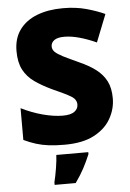

<svg xmlns="http://www.w3.org/2000/svg" viewBox="-62 -769 701 1035"><g transform="rotate(-5 288.5 -251.5)"><path d="M544 -217Q544 -159 514.5 -107Q485 -55 423.5 -22.5Q362 10 264 10Q215 10 178.5 5.5Q142 1 110 -9Q78 -19 44 -35V-207Q102 -178 161 -162.5Q220 -147 268 -147Q311 -147 331 -162Q351 -177 351 -200Q351 -228 321.5 -245.5Q292 -263 222 -294Q169 -319 130 -346.5Q91 -374 70 -414Q49 -454 49 -515Q49 -584 83 -630.5Q117 -677 177.5 -700.5Q238 -724 318 -724Q388 -724 444 -708.5Q500 -693 544 -673L485 -524Q439 -545 394.5 -557.5Q350 -570 312 -570Q275 -570 257.5 -557Q240 -544 240 -524Q240 -507 253 -494Q266 -481 296.5 -465.5Q327 -450 380 -426Q432 -403 468.5 -375.5Q505 -348 524.5 -310.5Q544 -273 544 -217ZM387 72Q370 112 352 146Q334 180 305 221H191V207Q199 175 206 132Q213 89 214 61H387Z"/></g></svg>

Font: Noto Sans Syriac Western Black
Style: Regular
Weight: 900
Designer: Patrick Giasson and the Monotype Design Team
Foundry: Monotype Imaging Inc.
Version: Version 3.000; ttfautohint (v1.8.4.7-5d5b)